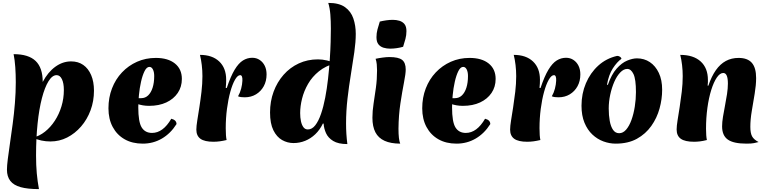

<svg xmlns="http://www.w3.org/2000/svg" viewBox="-20 -977 5299 1326"><path d="M275 -411Q311 -479 362 -516Q413 -553 471 -553Q520 -553 555 -528.5Q590 -504 609.5 -458.5Q629 -413 629 -351Q629 -279 605.5 -215.5Q582 -152 540 -103.5Q498 -55 444 -27.5Q390 0 328 0Q264 0 207 -26Q252 -37 290.5 -67.5Q329 -98 358.5 -143Q388 -188 404.5 -242.5Q421 -297 421 -355Q421 -403 407.5 -430.5Q394 -458 371 -458Q341 -458 315 -416Q289 -374 269.5 -299Q250 -224 239.5 -123Q229 -22 229 97Q229 165 234 220Q239 275 249 329Q171 329 122.5 315.5Q74 302 51 272Q28 242 28 195Q28 168 34 120.5Q40 73 49 11.5Q58 -50 67.5 -120.5Q77 -191 83 -265Q89 -339 89 -409Q89 -464 85.5 -513.5Q82 -563 74 -603Q177 -603 226 -556Q275 -509 275 -411Z M966 15Q894 15 841 -15Q788 -45 758.5 -100Q729 -155 729 -229Q729 -303 753.5 -366.5Q778 -430 822.5 -477Q867 -524 926.5 -550.5Q986 -577 1056 -577Q1140 -577 1188 -538.5Q1236 -500 1236 -432Q1236 -377 1207.5 -335Q1179 -293 1128.5 -269.5Q1078 -246 1010 -246Q987 -246 966.5 -249.5Q946 -253 926 -260L929 -299H955Q983 -299 1003 -318Q1023 -337 1034 -371.5Q1045 -406 1045 -452Q1045 -480 1036 -497.5Q1027 -515 1012 -515Q993 -515 978.5 -486Q964 -457 954 -412.5Q944 -368 939.5 -320.5Q935 -273 935 -236Q935 -135 958.5 -97Q982 -59 1030 -59Q1106 -59 1163 -157Q1199 -148 1199 -120Q1158 -55 1098 -20Q1038 15 966 15Z M1546 -369Q1573 -450 1600.5 -495.5Q1628 -541 1658 -559.5Q1688 -578 1722 -578Q1751 -578 1773.5 -563Q1796 -548 1808.5 -522.5Q1821 -497 1821 -463Q1821 -417 1801.5 -381.5Q1782 -346 1748 -325.5Q1714 -305 1670 -305Q1656 -305 1644.5 -306.5Q1633 -308 1624 -312Q1638 -336 1645.5 -365Q1653 -394 1654 -419Q1655 -439 1651 -448.5Q1647 -458 1639 -458Q1621 -458 1603 -426.5Q1585 -395 1570.5 -342.5Q1556 -290 1547.5 -225Q1539 -160 1539 -92Q1539 -64 1540.5 -43.5Q1542 -23 1545 -10Q1520 -4 1498 -1Q1476 2 1454 2Q1393 2 1364.5 -18.5Q1336 -39 1336 -82Q1336 -105 1342.5 -145.5Q1349 -186 1357 -237Q1365 -288 1371.5 -343.5Q1378 -399 1378 -451Q1378 -490 1373.5 -528Q1369 -566 1361 -598Q1446 -598 1494 -552.5Q1542 -507 1542 -427Q1542 -416 1541.5 -401Q1541 -386 1539 -370Z M2210 -124Q2189 -80 2157.5 -50Q2126 -20 2087.5 -4.5Q2049 11 2007 11Q1965 11 1928 -10Q1891 -31 1868 -77.5Q1845 -124 1845 -200Q1845 -277 1869.5 -343.5Q1894 -410 1938.5 -460.5Q1983 -511 2043.5 -539Q2104 -567 2176 -567Q2206 -567 2238 -559.5Q2270 -552 2295 -540Q2229 -522 2182.5 -484.5Q2136 -447 2107.5 -397.5Q2079 -348 2066 -295.5Q2053 -243 2053 -196Q2053 -165 2058.5 -139.5Q2064 -114 2075.5 -98.5Q2087 -83 2106 -83Q2135 -83 2157.5 -112Q2180 -141 2197 -190.5Q2214 -240 2226 -302.5Q2238 -365 2245.5 -432.5Q2253 -500 2257.5 -565.5Q2262 -631 2263.5 -686.5Q2265 -742 2265 -779Q2265 -832 2261.5 -876.5Q2258 -921 2247 -957Q2322 -957 2363 -927.5Q2404 -898 2420.5 -849Q2437 -800 2437 -743Q2437 -688 2427 -617Q2417 -546 2403.5 -464.5Q2390 -383 2380 -296.5Q2370 -210 2370 -124Q2370 -51 2379 18Q2316 18 2281 -3.5Q2246 -25 2231.5 -57.5Q2217 -90 2215 -123Z M2732 -88Q2732 -51 2735 -25Q2738 1 2744 15Q2679 15 2636 -4.5Q2593 -24 2572.5 -63.5Q2552 -103 2552 -164Q2552 -210 2560 -261.5Q2568 -313 2576 -370.5Q2584 -428 2584 -491Q2584 -512 2582 -533Q2580 -554 2574 -571Q2597 -576 2623.5 -579.5Q2650 -583 2669 -583Q2732 -583 2757 -563.5Q2782 -544 2782 -497Q2782 -468 2770 -407Q2758 -346 2745.5 -264Q2733 -182 2732 -88ZM2764 -654Q2744 -648 2720.5 -644.5Q2697 -641 2674 -641Q2651 -641 2629 -647.5Q2607 -654 2593.5 -671Q2580 -688 2580 -720Q2580 -748 2587 -774Q2594 -800 2603 -828Q2623 -833 2647 -836.5Q2671 -840 2693 -840Q2717 -840 2738.5 -833.5Q2760 -827 2773.5 -810.5Q2787 -794 2787 -762Q2787 -734 2780 -708Q2773 -682 2764 -654Z M3133 15Q3061 15 3008 -15Q2955 -45 2925.5 -100Q2896 -155 2896 -229Q2896 -303 2920.5 -366.5Q2945 -430 2989.5 -477Q3034 -524 3093.5 -550.5Q3153 -577 3223 -577Q3307 -577 3355 -538.5Q3403 -500 3403 -432Q3403 -377 3374.5 -335Q3346 -293 3295.5 -269.5Q3245 -246 3177 -246Q3154 -246 3133.5 -249.5Q3113 -253 3093 -260L3096 -299H3122Q3150 -299 3170 -318Q3190 -337 3201 -371.5Q3212 -406 3212 -452Q3212 -480 3203 -497.5Q3194 -515 3179 -515Q3160 -515 3145.5 -486Q3131 -457 3121 -412.5Q3111 -368 3106.5 -320.5Q3102 -273 3102 -236Q3102 -135 3125.5 -97Q3149 -59 3197 -59Q3273 -59 3330 -157Q3366 -148 3366 -120Q3325 -55 3265 -20Q3205 15 3133 15Z M3713 -369Q3740 -450 3767.5 -495.5Q3795 -541 3825 -559.5Q3855 -578 3889 -578Q3918 -578 3940.5 -563Q3963 -548 3975.5 -522.5Q3988 -497 3988 -463Q3988 -417 3968.5 -381.5Q3949 -346 3915 -325.5Q3881 -305 3837 -305Q3823 -305 3811.5 -306.5Q3800 -308 3791 -312Q3805 -336 3812.5 -365Q3820 -394 3821 -419Q3822 -439 3818 -448.5Q3814 -458 3806 -458Q3788 -458 3770 -426.5Q3752 -395 3737.5 -342.5Q3723 -290 3714.5 -225Q3706 -160 3706 -92Q3706 -64 3707.5 -43.5Q3709 -23 3712 -10Q3687 -4 3665 -1Q3643 2 3621 2Q3560 2 3531.5 -18.5Q3503 -39 3503 -82Q3503 -105 3509.5 -145.5Q3516 -186 3524 -237Q3532 -288 3538.5 -343.5Q3545 -399 3545 -451Q3545 -490 3540.5 -528Q3536 -566 3528 -598Q3613 -598 3661 -552.5Q3709 -507 3709 -427Q3709 -416 3708.5 -401Q3708 -386 3706 -370Z M4232 15Q4189 15 4147 -0.5Q4105 -16 4071 -48Q4037 -80 4016.5 -129.5Q3996 -179 3996 -247Q3996 -330 4026.5 -402Q4057 -474 4112 -524Q4167 -574 4242 -591Q4253 -591 4262 -585Q4271 -579 4272 -571Q4241 -549 4212.5 -505Q4184 -461 4172 -392L4178 -391Q4203 -463 4238.5 -503Q4274 -543 4311.5 -558.5Q4349 -574 4379 -574Q4429 -574 4468 -548Q4507 -522 4530 -473.5Q4553 -425 4553 -357Q4553 -293 4535 -227.5Q4517 -162 4478 -107Q4439 -52 4378.5 -18.5Q4318 15 4232 15ZM4256 -57Q4283 -57 4304.5 -82Q4326 -107 4341 -148.5Q4356 -190 4364 -240.5Q4372 -291 4372 -341Q4372 -430 4355 -465.5Q4338 -501 4312 -501Q4287 -501 4263.5 -476.5Q4240 -452 4222.5 -412Q4205 -372 4194.5 -323.5Q4184 -275 4184 -228Q4184 -181 4191 -142Q4198 -103 4214 -80Q4230 -57 4256 -57Z M4872 -385Q4894 -450 4924 -492.5Q4954 -535 4993 -556Q5032 -577 5081 -577Q5143 -577 5172.5 -543Q5202 -509 5202 -438Q5202 -390 5192 -330Q5182 -270 5172 -210.5Q5162 -151 5162 -101Q5162 -58 5174 -35.5Q5186 -13 5219 4Q5203 8 5186.5 11.5Q5170 15 5135 15Q5046 15 5006.5 -13Q4967 -41 4967 -104Q4967 -133 4973 -170Q4979 -207 4987 -247.5Q4995 -288 5001 -327.5Q5007 -367 5007 -400Q5007 -473 4975 -473Q4952 -473 4930.5 -441.5Q4909 -410 4892 -355.5Q4875 -301 4865.5 -232Q4856 -163 4856 -88Q4856 -63 4857.5 -43Q4859 -23 4862 -10Q4835 -3 4813.5 -0.5Q4792 2 4773 2Q4711 2 4682 -18.5Q4653 -39 4653 -83Q4653 -106 4659.5 -146.5Q4666 -187 4674 -238Q4682 -289 4688.5 -344Q4695 -399 4695 -451Q4695 -490 4690.5 -528Q4686 -566 4678 -598Q4769 -598 4819 -552.5Q4869 -507 4869 -425Q4869 -416 4869 -408Q4869 -400 4867 -386Z"/></svg>

Font: Merienda Black
Style: Regular
Weight: 900
Designer: Eduardo Rodriguez Tunni
Foundry: Eduardo Rodriguez Tunni
Version: Version 2.001